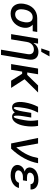

<svg xmlns="http://www.w3.org/2000/svg" viewBox="1412 -2229 1022 3886"><g transform="rotate(90 1923.0 -286.0)"><path d="M56.8 -258.5 59.7 -269.9Q68.9 -324.9 93 -372.2Q117.2 -419.4 153.6 -454.2Q190 -489 239.3 -508.7Q288.7 -528.4 345.2 -528.4H627.1L611.9 -436.8H479Q516.7 -404.8 533.2 -356Q549.7 -307.2 539.8 -248.6L538.4 -238.6Q530.2 -188.9 506.4 -144.2Q482.6 -99.4 446.9 -65Q411.2 -30.5 361.9 -10.3Q312.5 9.9 257.1 9.9Q211.6 9.9 174.5 -3.4Q137.4 -16.7 112.7 -40.7Q88.1 -64.6 72.3 -98.2Q56.5 -131.7 53.4 -172.1Q50.4 -212.4 56.8 -258.5ZM175.1 -269.9 172.2 -258.5Q168 -229.4 167.6 -203.3Q167.3 -177.2 173.8 -154.8Q180.4 -132.5 192.3 -116.3Q204.2 -100.1 224.6 -90.9Q245 -81.7 272 -81.7Q304.3 -81.7 331.1 -95.7Q358 -109.7 376.6 -134.4Q395.2 -159.1 407.5 -190.3Q419.7 -221.6 425.8 -258.5L428.6 -269.9Q435 -303.3 432 -333.6Q429 -364 418.7 -386.9Q408.4 -409.8 385.7 -423.3Q362.9 -436.8 330.3 -436.8Q297.2 -436.8 270.1 -423.5Q242.9 -410.2 224.1 -386.7Q205.3 -363.3 193 -333.8Q180.8 -304.3 175.1 -269.9Z M829.9 -323.9 776.6 0H670.5L761.4 -545.5H863.3L848.4 -456.7H855.1Q881.7 -501.8 927 -527.2Q972.3 -552.6 1032.3 -552.6Q1117.9 -552.6 1159.1 -499.5Q1200.3 -446.4 1183.9 -346.9L1091.6 204.5H985.4L1075.3 -334.2Q1085.2 -393.5 1060 -427Q1034.8 -460.6 980.5 -460.6Q924.4 -460.6 882.8 -424.2Q841.3 -387.8 829.9 -323.9ZM959.9 -610.1 1016 -777H1121.4L1028.4 -610.1Z M1483 -545.5 1446.4 -326.3H1495.7L1709.5 -545.5H1851.6L1583.1 -272.7L1759.2 0H1613.3L1473.7 -223H1429.3L1392 0H1276.6L1367.5 -545.5Z M2142 -545.5H2258.2Q2217 -463.4 2197.4 -402.9Q2177.9 -342.3 2165.5 -269.2Q2156.6 -214.1 2152 -175.8Q2147.4 -137.4 2146.8 -108.7Q2146.3 -79.9 2151.1 -66.2Q2155.9 -52.6 2166.2 -52.6Q2182.5 -52.6 2202.6 -103.5Q2222.7 -154.5 2236.5 -239L2264.6 -407.3H2359L2331.3 -239Q2322.1 -182.5 2320.5 -139Q2318.9 -95.5 2324 -74Q2329.2 -52.6 2339.5 -52.6Q2360.1 -52.6 2376.6 -104.9Q2393.1 -157.3 2411.9 -269.2Q2424.4 -340.6 2424.9 -397.7Q2425.4 -454.9 2411.9 -545.5H2527.7Q2552.2 -420.1 2528.4 -275.9Q2508.5 -154.8 2459.3 -87.2Q2410.2 -19.5 2342.3 -19.5Q2281.2 -19.5 2256.7 -73.9Q2214.5 -19.5 2152.7 -19.5Q2085.2 -19.5 2058.6 -87.4Q2032 -155.2 2051.8 -275.9Q2076 -421.5 2142 -545.5Z M2883.5 0 2771.7 -545.5H2884.6L2961.6 -109H2967.3Q3018.8 -174 3054.5 -229.2Q3090.2 -284.4 3114 -337.2Q3137.8 -389.9 3152 -437.3Q3166.2 -484.7 3178.6 -545.5H3283.4Q3259.6 -405.5 3184.5 -266Q3109.4 -126.4 2988.6 0Z M3633.5 -262.4 3630 -239H3560.7Q3509.2 -239 3472.3 -215.7Q3435.4 -192.5 3429 -155.5Q3423.7 -121.1 3454 -99.6Q3484.4 -78.1 3541.2 -78.1Q3597.3 -78.1 3630.5 -97.7Q3663.7 -117.2 3680.4 -158.4H3784.8Q3764.6 -80.6 3693.9 -35.3Q3623.2 9.9 3525.9 9.9Q3460.2 9.9 3410.9 -9.6Q3361.5 -29.1 3337 -65.3Q3312.5 -101.6 3320.3 -148.1Q3327.4 -190 3359.6 -224.1Q3391.7 -258.2 3453.5 -273.8Q3426.5 -282 3408 -295.5Q3389.6 -308.9 3381.4 -324.6Q3373.2 -340.2 3370.2 -358.1Q3367.2 -376.1 3371.1 -393.1Q3379.6 -442.8 3413.7 -479Q3447.8 -515.3 3500.5 -533.9Q3553.3 -552.6 3618.6 -552.6Q3713.4 -552.6 3766.5 -510.3Q3819.6 -468 3815 -393.1H3707.4Q3706.7 -427.2 3678.8 -446.4Q3650.9 -465.6 3601.2 -465.6Q3549.4 -465.6 3515.4 -444.4Q3481.5 -423.3 3475.5 -389.2Q3470.5 -357.6 3495.6 -339.3Q3520.6 -321 3573.9 -321H3643.1Z"/></g></svg>

Font: Karasuma Gothic
Style: Medium Italic
Weight: 500
Italic angle: 9.39998°
Designer: Rasmus Andersson / Ryoko Nishizuka
Foundry: Genbu
Version: Version 1.00